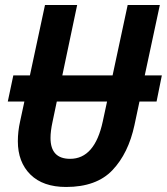

<svg xmlns="http://www.w3.org/2000/svg" viewBox="-20 -734 664 764"><path d="M515 -236 535 -330H603L624 -434H556L616 -714H488L428 -434H228L287 -714H159L99 -434H33L11 -330H77L60 -251Q51 -211 51 -172Q51 -89 101 -39.5Q151 10 243 10Q364 10 427.5 -57Q491 -124 515 -236ZM181 -185Q181 -212 189 -249L206 -330H406L389 -251Q357 -102 259 -102Q181 -102 181 -185Z"/></svg>

Font: Noto Sans UI SemiCondensed
Style: Bold Italic
Weight: 700
Width: 4
Designer: Monotype Design Team
Foundry: Monotype Imaging Inc.
Version: 1.001